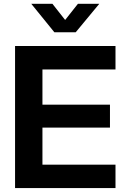

<svg xmlns="http://www.w3.org/2000/svg" viewBox="-20 -963 643 983"><path d="M57.1 0V-727.5H571.3V-607.4H197.3V-427.2H543V-309.6H197.3V-120.1H571.3V0ZM248.5 -943.4 313.5 -860.8 378.9 -943.4H487.8V-942.9L367.7 -797.9H258.3L140.6 -942.9V-943.4Z"/></svg>

Font: Inter Cardless Display
Style: Bold
Weight: 700
Designer: Rasmus Andersson
Foundry: rsms
Version: Version 4.001;git-9221beed3